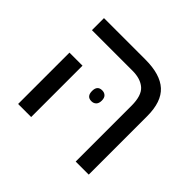

<svg xmlns="http://www.w3.org/2000/svg" viewBox="-142 -764 936 936"><g transform="rotate(45 326.0 -296.0)"><path d="M482 0V-385Q482 -455 451 -482Q420 -509 365 -509H85V-592H371Q473 -592 522.5 -547Q572 -502 572 -403V0ZM85 0V-354H175V0ZM295 -300Q295 -337 328 -337Q343 -337 352.5 -328Q362 -319 362 -300Q362 -281 352.5 -271.5Q343 -262 328 -262Q295 -262 295 -300Z"/></g></svg>

Font: Go Noto Kurrent-Regular
Style: Regular
Weight: 400
Designer: Monotype Design Team
Foundry: Monotype Imaging Inc.
Version: Version 2.012; ttfautohint (v1.8.4.7-5d5b)